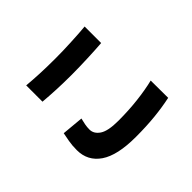

<svg xmlns="http://www.w3.org/2000/svg" viewBox="-155 -964 1266 1266"><g transform="rotate(-45 478.0 -331.0)"><path d="M202 -706Q255 -701 320.5 -698Q386 -695 464 -695Q499 -695 537.5 -696Q576 -697 613.5 -699Q651 -701 686 -703Q721 -705 749 -708V-554Q724 -552 689 -550Q654 -548 616 -546.5Q578 -545 538.5 -544Q499 -543 465 -543Q388 -543 324.5 -546Q261 -549 202 -554ZM305 -294Q299 -270 295 -249Q291 -228 291 -205Q291 -165 331 -138Q371 -111 467 -111Q563 -111 649.5 -121Q736 -131 805 -148L806 14Q737 29 655 37.5Q573 46 473 46Q301 46 218.5 -10.5Q136 -67 136 -168Q136 -213 142.5 -247.5Q149 -282 154 -308Z"/></g></svg>

Font: Kinto Sans Black
Style: Regular
Weight: 900
Designer: Authors: Ryoko NISHIZUKA  (kana & ideographs); Paul D. Hunt (Latin, Greek & Cyrillic); Wenlong ZHANG  (bopomofo); Sandol
Foundry: Adobe Systems Incorporated, ookami Inc.
Version: Version 0.001